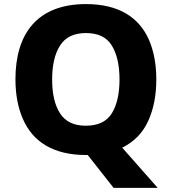

<svg xmlns="http://www.w3.org/2000/svg" viewBox="-20 -745 836 935"><path d="M741.2 -357.9C741.2 -432.1 729 -496.6 705.1 -551.8C656.7 -661.1 557.6 -725.1 398.9 -725.1C160.6 -725.1 55.2 -580.1 55.2 -358.9C55.2 -285.2 67.4 -220.2 91.8 -165C140.1 -54.2 240.2 9.8 397.9 9.8H407.2L533.2 169.9H748L575.2 -25.9C633.3 -54.7 675.3 -97.7 701.7 -155.8C728 -213.4 741.2 -280.8 741.2 -357.9ZM233.9 -357.9C233.9 -427.7 246.6 -482.9 272.5 -523.4C298.3 -564 340.3 -584 398.9 -584C457.5 -584 499.5 -564 524.4 -523.4C549.3 -482.9 562 -427.7 562 -357.9C562 -288.1 549.3 -232.9 524.4 -192.9C499.5 -152.8 457 -132.8 397.9 -132.8C339.8 -132.8 298.3 -152.8 272.5 -192.9C246.6 -232.9 233.9 -288.1 233.9 -357.9Z"/></svg>

Font: Noto Reveo Sans
Style: Regular
Weight: 800
Designer: Monotype Design Team
Foundry: Monotype Imaging Inc.
Version: Version 2.007